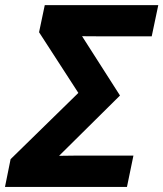

<svg xmlns="http://www.w3.org/2000/svg" viewBox="-44 -734 642 754"><path d="M-2.4 -108.9 263.7 -369.1 109.4 -607.4 131.8 -713.9H577.6L551.8 -591.3H355L278.3 -591.8L427.2 -358.9L188 -122.1L259.3 -123H480L454.6 0H-24.4Z"/></svg>

Font: Viking Open Sans
Style: Bold Italic
Weight: 700
Italic angle: -12°
Foundry: Ascender Corporation
Version: Version 2.000